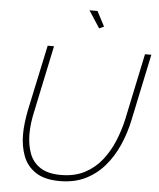

<svg xmlns="http://www.w3.org/2000/svg" viewBox="-61 -970 848 1026"><g transform="rotate(5 363.5 -456.5)"><path d="M298 5Q216 5 168.5 -26.5Q121 -58 101 -110.5Q81 -163 81 -226Q81 -258 85 -290Q89 -322 95 -354L171 -710H205L130 -354Q123 -323 119 -292.5Q115 -262 115 -232Q115 -175 132 -128.5Q149 -82 190 -55Q231 -28 301 -28Q374 -28 428 -56Q482 -84 519.5 -131.5Q557 -179 581 -237Q605 -295 618 -354L693 -710H727L652 -354Q637 -282 608.5 -217.5Q580 -153 537 -103Q494 -53 435 -24Q376 5 298 5ZM377 -918H420L462 -838L437 -826Z"/></g></svg>

Font: Raleway ExtraLight
Style: Italic
Weight: 200
Italic angle: -12°
Designer: Matt McInerney, Pablo Impallari, Rodrigo Fuenzalida
Foundry: Matt McInerney, Pablo Impallari, Rodrigo Fuenzalida
Version: Version 4.026